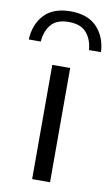

<svg xmlns="http://www.w3.org/2000/svg" viewBox="-132 -851 524 898"><g transform="rotate(10 129.5 -402.0)"><path d="M87.5 0V-542.5H172.5V0ZM-41.5 -640.5Q-38 -713 4.5 -758.5Q47 -804 129.5 -804Q211.5 -804 254.8 -758.2Q298 -712.5 301.5 -640.5H244.5Q240.5 -691 213.2 -722.2Q186 -753.5 129.5 -753.5Q72.5 -753.5 46 -722.2Q19.5 -691 15.5 -640.5Z"/></g></svg>

Font: Encode Sans Exp
Style: Regular
Weight: 400
Width: 7
Designer: Multiple Designers
Foundry: Impallari Type
Version: Version 3.002; ttfautohint (v1.8.3) -l 8 -r 50 -G 200 -x 14 